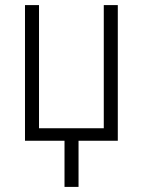

<svg xmlns="http://www.w3.org/2000/svg" viewBox="-20 -552 560 753"><path d="M233 0H78V-532H133V-49H387V-532H442V0H288V181H233Z"/></svg>

Font: Noto Sans UI SemiCondensed Light
Style: Regular
Weight: 300
Width: 4
Designer: Monotype Design Team
Foundry: Monotype Imaging Inc.
Version: Version 1.901